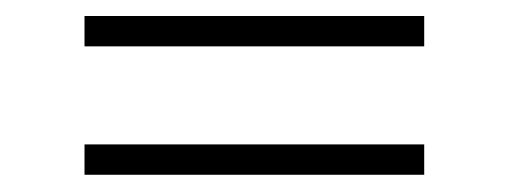

<svg xmlns="http://www.w3.org/2000/svg" viewBox="-20 -454 620 234"><path d="M83 -278H497V-241H83ZM83 -434.5H497V-397.5H83Z"/></svg>

Font: LatoLatin Light
Style: Regular
Weight: 300
Designer: Lukasz Dziedzic with Adam Twardoch and Botio Nikoltchev
Foundry: tyPoland Lukasz Dziedzic
Version: Version 2.015; 2015-08-06; http://www.latofonts.com/